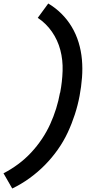

<svg xmlns="http://www.w3.org/2000/svg" viewBox="-22 -874 592 1098"><path d="M48 204 -2 117Q41 95 81.5 65Q122 35 156 -1.5Q190 -38 217.5 -79Q245 -120 265 -164Q285 -208 299 -253Q313 -298 321 -343L322 -344Q334 -406 336 -468.5Q338 -531 323 -588Q308 -645 275 -692.5Q242 -740 194 -772L254 -854Q296 -829 330 -795Q364 -761 388.5 -720Q413 -679 427.5 -631.5Q442 -584 446.5 -533.5Q451 -483 447 -430.5Q443 -378 433 -325Q423 -272 406 -219.5Q389 -167 365.5 -116.5Q342 -66 308.5 -18.5Q275 29 234.5 70Q194 111 147 145Q100 179 48 204Z"/></svg>

Font: Lode Term
Style: Bold Italic
Weight: 700
Italic angle: -11°
Monospace: yes
Designer: Belleve Invis
Foundry: Belleve Invis
Version: Version 29.2.0